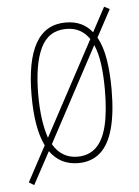

<svg xmlns="http://www.w3.org/2000/svg" viewBox="-50 -624 538 744"><g transform="rotate(-5 219.0 -252.5)"><path d="M384 -264Q384 -171 367 -110Q350 -49 316 -19.5Q282 10 231 10Q196 10 168.5 -4Q141 -18 121 -46L53 80L33 68L107 -70Q90 -104 81.5 -153Q73 -202 73 -266Q73 -400 111.5 -468.5Q150 -537 229 -537Q263 -537 288.5 -525Q314 -513 332 -490L383 -585L404 -574L347 -468Q367 -432 375.5 -380.5Q384 -329 384 -264ZM99 -266Q99 -214 105 -172Q111 -130 122 -98L319 -465Q303 -488 281 -500Q259 -512 229 -512Q160 -512 129.5 -448.5Q99 -385 99 -266ZM358 -265Q358 -320 352 -364.5Q346 -409 332 -440L135 -72Q151 -44 175 -29.5Q199 -15 230 -15Q274 -15 302.5 -42Q331 -69 344.5 -124.5Q358 -180 358 -265Z"/></g></svg>

Font: Noto Sans Khmer ExtraCondensed Thin
Style: Regular
Weight: 250
Width: 2
Designer: Danh Hong and the Monotype Design Team
Foundry: Monotype Imaging Inc.
Version: Version 2.004